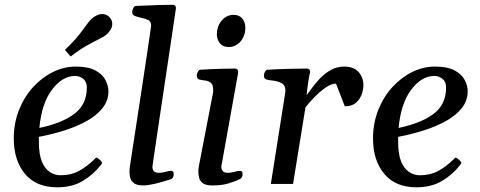

<svg xmlns="http://www.w3.org/2000/svg" viewBox="-20 -776 2027 810"><path d="M437.5 -390.6Q437.5 -352.1 413.3 -321Q389.2 -290 347.7 -266.6Q306.2 -243.2 253.7 -226.3Q201.2 -209.5 144 -198.7Q144 -193.4 144 -187.5Q144 -181.6 144 -175.8Q144 -125 156.7 -94.5Q169.4 -64 190.4 -50.3Q211.4 -36.6 235.4 -36.6Q278.8 -36.6 312 -54.2Q345.2 -71.8 379.4 -105Q381.8 -107.9 384.3 -110.1Q386.7 -112.3 390.1 -109.9Q395.5 -106.9 400.1 -102.8Q404.8 -98.6 408.2 -93.8Q409.2 -92.3 409.9 -91.3Q410.6 -90.3 410.6 -89.4Q410.6 -86.9 408.7 -84.7Q406.7 -82.5 405.8 -80.1Q373 -38.6 328.4 -12.2Q283.7 14.2 221.2 14.2Q132.8 14.2 85.4 -42.5Q38.1 -99.1 38.1 -191.9Q38.1 -256.3 60.1 -311.8Q82 -367.2 119.4 -408.2Q156.7 -449.2 203.4 -472.2Q250 -495.1 299.3 -495.1Q353 -495.1 383.1 -478.5Q413.1 -461.9 425.3 -437.7Q437.5 -413.6 437.5 -390.6ZM296.9 -455.6Q243.2 -455.6 199.5 -397.9Q155.8 -340.3 146 -236.3Q243.2 -256.8 295.2 -296.9Q347.2 -336.9 346.2 -409.2Q345.7 -432.1 330.6 -443.8Q315.4 -455.6 296.9 -455.6ZM278.3 -537.6 253.9 -565.4Q302.7 -612.3 329.6 -650.4Q356.4 -688.5 369.1 -699.2Q377.9 -706.5 389.2 -711.7Q400.4 -716.8 412.6 -716.8Q420.9 -716.8 429.4 -712.9Q438 -709 444.3 -700.7Q453.6 -689.5 453.6 -675.3Q453.6 -662.1 446.3 -650.4Q439 -638.7 429.2 -629.9Q420.9 -622.6 397.7 -611.1Q374.5 -599.6 343 -581.8Q311.5 -564 278.3 -537.6Z M527.3 -69.3Q528.8 -79.6 534.4 -116.2Q540 -152.8 548.3 -206.5Q556.6 -260.3 565.9 -321.8Q575.2 -383.3 584.5 -443.6Q593.8 -503.9 601.1 -554Q608.4 -604 613 -635Q617.7 -666 617.7 -668Q617.7 -684.6 605.5 -691.2Q593.3 -697.8 577.6 -700.7Q562 -703.6 549.8 -708.3Q537.6 -712.9 537.6 -725.1Q537.6 -729.5 541.5 -740Q545.4 -750.5 553.2 -751Q602.5 -753.4 645.8 -754.6Q689 -755.9 710 -755.9Q713.9 -755.9 718 -752.9Q722.2 -750 722.2 -741.2Q722.2 -740.7 718 -712.4Q713.9 -684.1 706.8 -636.7Q699.7 -589.4 690.9 -530.3Q682.1 -471.2 672.6 -408.2Q663.1 -345.2 654.3 -285.9Q645.5 -226.6 638.4 -178.7Q631.3 -130.9 627.2 -102.1Q623 -73.2 623 -71.8Q623 -61 629.2 -54Q635.3 -46.9 651.9 -46.9Q662.1 -46.9 677.7 -51Q693.4 -55.2 700.7 -55.2Q705.1 -55.2 709 -53.2Q712.9 -51.3 712.9 -40.5Q712.9 -34.7 710.2 -28.6Q707.5 -22.5 700.7 -20Q667 -8.8 635.5 -1.2Q604 6.3 585.9 6.3Q557.6 6.3 545.2 -3.2Q532.7 -12.7 529.5 -25.9Q526.4 -39.1 526.4 -49.8Q526.4 -58.1 526.9 -63.7Q527.3 -69.3 527.3 -69.3Z M876.5 6.3Q848.1 6.3 835.7 -3.2Q823.2 -12.7 820.1 -25.9Q816.9 -39.1 816.9 -49.8Q816.9 -62.5 817.9 -69.3L878.4 -383.3Q878.9 -387.2 879.2 -390.4Q879.4 -393.6 879.4 -396.5Q879.4 -419.4 868.9 -427.2Q858.4 -435.1 844.2 -436.5Q830.1 -438 819.3 -440.9Q814.5 -443.4 812 -447.3Q809.6 -451.2 810.5 -460.4Q811.5 -466.3 815.4 -473.9Q819.3 -481.4 825.2 -481.9Q873 -484.9 912.6 -485.8Q952.1 -486.8 972.7 -486.8Q976.6 -486.8 981.2 -482.9Q985.8 -479 984.4 -467.3L913.6 -73.2Q913.6 -61.5 919.7 -54.2Q925.8 -46.9 942.4 -46.9Q952.6 -46.9 968.3 -51Q983.9 -55.2 991.2 -55.2Q995.6 -55.2 999.5 -53.2Q1003.4 -51.3 1003.4 -40.5Q1003.4 -26.4 991.2 -20Q972.2 -10.7 944.1 -2.2Q916 6.3 876.5 6.3ZM944.8 -577.6Q920.9 -577.6 908 -593Q895 -608.4 895 -631.8Q895 -654.3 904.1 -672.6Q913.1 -690.9 929.2 -702.1Q945.3 -713.4 965.3 -713.4Q989.3 -713.4 1002.2 -697.8Q1015.1 -682.1 1015.1 -658.2Q1015.1 -636.2 1005.9 -617.9Q996.6 -599.6 980.7 -588.6Q964.8 -577.6 944.8 -577.6Z M1273.4 -374.5Q1281.7 -384.8 1295.7 -404.3Q1309.6 -423.8 1329.6 -444.8Q1349.6 -465.8 1375.2 -480.5Q1400.9 -495.1 1432.6 -495.1Q1473.1 -495.1 1493.2 -471.7Q1513.2 -448.2 1513.2 -417.5Q1513.2 -398.9 1505.9 -377.9Q1498.5 -356.9 1481.4 -342.3Q1464.4 -327.6 1434.6 -327.6L1397.5 -423.3Q1377.9 -423.3 1353.8 -406.5Q1329.6 -389.6 1306.6 -366.2Q1283.7 -342.8 1268.6 -322.8L1216.3 0H1122.6L1182.6 -379.9Q1184.1 -388.2 1184.1 -394Q1184.1 -416.5 1168.2 -425Q1152.3 -433.6 1132.8 -435.8Q1113.3 -438 1102.5 -440.9Q1093.3 -445.3 1093.3 -455.6Q1093.3 -465.3 1097.9 -473.4Q1102.5 -481.4 1108.4 -481.9Q1162.6 -484.9 1209 -485.8Q1255.4 -486.8 1275.9 -486.8Q1279.8 -486.8 1283.9 -483.9Q1288.1 -481 1288.1 -472.2Q1288.1 -472.2 1283.4 -449.2Q1278.8 -426.3 1273.4 -374.5Z M1953.1 -390.6Q1953.1 -352.1 1929 -321Q1904.8 -290 1863.3 -266.6Q1821.8 -243.2 1769.3 -226.3Q1716.8 -209.5 1659.7 -198.7Q1659.7 -193.4 1659.7 -187.5Q1659.7 -181.6 1659.7 -175.8Q1659.7 -125 1672.4 -94.5Q1685.1 -64 1706.1 -50.3Q1727.1 -36.6 1751 -36.6Q1794.4 -36.6 1827.6 -54.2Q1860.8 -71.8 1895 -105Q1897.5 -107.9 1899.9 -110.1Q1902.3 -112.3 1905.8 -109.9Q1911.1 -106.9 1915.8 -102.8Q1920.4 -98.6 1923.8 -93.8Q1924.8 -92.3 1925.5 -91.3Q1926.3 -90.3 1926.3 -89.4Q1926.3 -86.9 1924.3 -84.7Q1922.4 -82.5 1921.4 -80.1Q1888.7 -38.6 1844 -12.2Q1799.3 14.2 1736.8 14.2Q1648.4 14.2 1601.1 -42.5Q1553.7 -99.1 1553.7 -191.9Q1553.7 -256.3 1575.7 -311.8Q1597.7 -367.2 1635 -408.2Q1672.4 -449.2 1719 -472.2Q1765.6 -495.1 1814.9 -495.1Q1868.7 -495.1 1898.7 -478.5Q1928.7 -461.9 1940.9 -437.7Q1953.1 -413.6 1953.1 -390.6ZM1812.5 -455.6Q1758.8 -455.6 1715.1 -397.9Q1671.4 -340.3 1661.6 -236.3Q1758.8 -256.8 1810.8 -296.9Q1862.8 -336.9 1861.8 -409.2Q1861.3 -432.1 1846.2 -443.8Q1831.1 -455.6 1812.5 -455.6Z"/></svg>

Font: Gelasio
Style: Italic
Weight: 400
Italic angle: -8.5°
Designer: Eben Sorkin
Foundry: Eben Sorkin
Version: Version 1.008